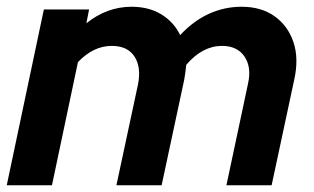

<svg xmlns="http://www.w3.org/2000/svg" viewBox="-22 -549 930 569"><path d="M-2 0 108 -521H242L234 -480Q295 -529 368 -529Q419 -529 456 -506.5Q493 -484 512 -445Q551 -487 597 -508Q643 -529 694 -529Q752 -529 791.5 -501Q831 -473 847.5 -424.5Q864 -376 850 -313L783 0H649L713 -301Q724 -350 702.5 -381.5Q681 -413 636 -413Q578 -413 530 -357Q529 -347 527.5 -336Q526 -325 524 -313L457 0H323L387 -299Q397 -350 376.5 -381.5Q356 -413 309 -413Q282 -413 257 -401Q232 -389 209 -365L132 0Z"/></svg>

Font: Red Hat Display ExtraBold
Style: Italic
Weight: 800
Italic angle: -12°
Designer: Pentagram, MCKL
Foundry: Pentagram, MCKL
Version: Version 1.023